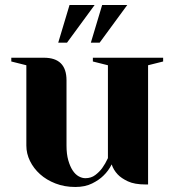

<svg xmlns="http://www.w3.org/2000/svg" viewBox="-20 -730 690 765"><path d="M25 0ZM155 -500Q245 -500 245 -410V-150Q245 -116 252 -91.5Q259 -67 269.5 -51Q280 -35 293.5 -27.5Q307 -20 320 -20Q343 -20 359.5 -32.5Q376 -45 387 -60Q400 -78 410 -100V-470L350 -485V-500H630V-485L570 -470V5H560Q516 5 489.5 -7.5Q463 -20 449 -35Q432 -53 425 -75Q412 -49 392 -30Q375 -13 347 1Q319 15 280 15Q237 15 201 1Q165 -13 139.5 -36Q114 -59 99.5 -88.5Q85 -118 85 -150V-470L25 -485V-500ZM357 -710 247 -560H212L257 -710ZM487 -710 377 -560H342L387 -710Z"/></svg>

Font: Yeseva One
Style: Regular
Weight: 400
Designer: Jovanny Lemonad
Foundry: Jovanny Lemonad
Version: Version 2.001; ttfautohint (v0.91) -l 8 -r 50 -G 200 -x 0 -w